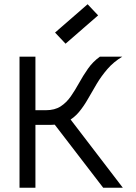

<svg xmlns="http://www.w3.org/2000/svg" viewBox="-20 -885 640 905"><path d="M94 -296.5V-365.5H196Q238 -365.5 265.8 -383.5Q293.5 -401.5 313.8 -430.8Q334 -460 352.8 -494Q371.5 -528 394.5 -561Q417.5 -594 451 -618H556.5Q514.5 -592.5 486 -559.2Q457.5 -526 436 -490Q414.5 -454 395 -419.5Q375.5 -385 352.5 -357.2Q329.5 -329.5 298.2 -313Q267 -296.5 221 -296.5ZM72 0V-618H147V0ZM466.5 0 209.5 -334.5 288 -354 559 0ZM289 -679 239.5 -731.5 393 -865 442.5 -812.5Z"/></svg>

Font: Victor Mono Thin
Style: Regular
Weight: 100
Monospace: yes
Designer: Rune Bjørnerås
Version: Version 1.561;gftools[0.9.30]